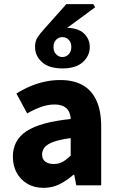

<svg xmlns="http://www.w3.org/2000/svg" viewBox="-20 -894 567 926"><path d="M190 12Q145 12 111.5 -8Q78 -28 60 -62Q42 -96 42 -138Q42 -218 108 -261.5Q174 -305 321 -320Q320 -342 311.5 -357.5Q303 -373 286 -381.5Q269 -390 243 -390Q212 -390 180 -379Q148 -368 111 -347L59 -443Q91 -463 125 -477.5Q159 -492 195.5 -500Q232 -508 271 -508Q335 -508 378.5 -483.5Q422 -459 445 -409.5Q468 -360 468 -283V0H348L338 -51H334Q302 -23 267 -5.5Q232 12 190 12ZM239 -103Q264 -103 283 -114Q302 -125 321 -144V-228Q269 -221 238.5 -210Q208 -199 195.5 -183.5Q183 -168 183 -149Q183 -126 198.5 -114.5Q214 -103 239 -103ZM281 -564Q216 -564 182.5 -594.5Q149 -625 149 -667Q149 -695 160.5 -713Q172 -731 193 -754L300 -874H430L439 -859L295 -753L296 -760Q356 -760 384.5 -733Q413 -706 413 -667Q413 -625 379.5 -594.5Q346 -564 281 -564ZM281 -619Q299 -619 311.5 -632.5Q324 -646 324 -667Q324 -689 311.5 -702Q299 -715 281 -715Q263 -715 250.5 -702Q238 -689 238 -667Q238 -646 250.5 -632.5Q263 -619 281 -619Z"/></svg>

Font: Source Sans 3
Style: Bold
Weight: 700
Designer: Paul D. Hunt
Foundry: Adobe
Version: Version 3.052;hotconv 1.1.0;makeotfexe 2.6.0